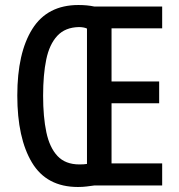

<svg xmlns="http://www.w3.org/2000/svg" viewBox="-20 -740 713 766"><path d="M293 -720Q311 -720 326.5 -718.5Q342 -717 356 -714H627V-627H425V-415H615V-328H425V-88H627V0H356Q341 2 325.5 4Q310 6 291 6Q166 6 107.5 -91.5Q49 -189 49 -359Q49 -529 109 -624.5Q169 -720 293 -720ZM295 -632Q240 -631 208.5 -597Q177 -563 164.5 -502.5Q152 -442 152 -358Q152 -273 165 -212Q178 -151 209.5 -117.5Q241 -84 297 -84Q305 -84 313.5 -84.5Q322 -85 327 -86V-626Q321 -629 312.5 -630.5Q304 -632 295 -632Z"/></svg>

Font: Noto Sans Sinhala ExtraCondensed Medium
Style: Regular
Weight: 500
Width: 2
Designer: Jelle Bosma - Monotype Design Team
Foundry: Monotype Imaging Inc.
Version: Version 2.006; ttfautohint (v1.8.4.7-5d5b)